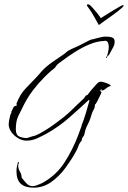

<svg xmlns="http://www.w3.org/2000/svg" viewBox="-20 -673 590 886"><path d="M387 -653Q393 -653 403.5 -641.5Q414 -630 425.5 -616Q437 -602 444 -591Q445 -588 448 -591Q452 -594 467.5 -603.5Q483 -613 501.5 -624.5Q520 -636 534 -643.5Q548 -651 549 -650Q551 -649 550 -647Q549 -645 549 -644Q548 -641 533.5 -629Q519 -617 499 -602.5Q479 -588 461 -575.5Q443 -563 437 -558Q435 -558 435 -559Q426 -575 415 -595Q404 -615 389 -636Q386 -640 383.5 -643.5Q381 -647 381 -650Q381 -653 387 -653ZM135 193Q96 193 76 175Q56 157 56 117Q56 106 58 96Q60 86 63 75H66V77H68V78Q64 83 64 91Q64 106 72 119Q80 132 80 147Q80 149 81 148Q90 160 102 173Q114 186 130 186Q141 186 152.5 181Q164 176 174 172Q239 137 278 76Q317 15 342 -52Q343 -55 346.5 -64.5Q350 -74 353.5 -83.5Q357 -93 357 -93H356Q367 -120 375.5 -149Q384 -178 392 -206V-211L391 -212V-213Q345 -170 298 -129Q251 -88 196 -57Q174 -45 151 -34.5Q128 -24 102 -24Q83 -24 64 -35Q45 -46 32.5 -63.5Q20 -81 20 -101Q20 -105 22 -117Q24 -129 27 -140Q30 -151 33 -152L32 -157Q37 -165 40.5 -174.5Q44 -184 55 -185L56 -183Q58 -189 56 -195Q73 -239 98.5 -265Q124 -291 155 -324Q160 -329 164.5 -335Q169 -341 174 -346Q194 -367 219.5 -385Q245 -403 269 -419Q277 -424 283.5 -430Q290 -436 297 -440Q309 -447 322.5 -452.5Q336 -458 348 -464Q354 -467 366 -473.5Q378 -480 390.5 -486Q403 -492 408 -492V-490L409 -492Q413 -493 424 -496Q435 -499 446.5 -501.5Q458 -504 460 -504Q469 -504 480.5 -503.5Q492 -503 500.5 -498.5Q509 -494 509 -481Q509 -466 501 -452.5Q493 -439 486 -425Q485 -424 484 -421.5Q483 -419 481 -417Q480 -417 479 -416.5Q478 -416 476 -416Q476 -413 474.5 -409.5Q473 -406 470 -405V-406H469V-407Q475 -415 478.5 -431Q482 -447 482 -457Q482 -466 478.5 -475.5Q475 -485 464 -485L461 -484Q428 -483 393.5 -468.5Q359 -454 326.5 -433.5Q294 -413 268 -393Q262 -388 254 -383Q246 -378 241 -371L234 -361Q230 -357 225.5 -353.5Q221 -350 217 -347Q209 -340 201 -332.5Q193 -325 185 -317Q157 -289 133 -257.5Q109 -226 91 -191Q75 -159 64 -136.5Q53 -114 53 -76Q53 -51 68 -43.5Q83 -36 105 -36Q105 -36 113.5 -39Q122 -42 131.5 -44.5Q141 -47 142 -47Q158 -53 184.5 -69Q211 -85 236.5 -104Q262 -123 276 -134Q299 -153 320.5 -174.5Q342 -196 364 -216Q369 -221 373 -227.5Q377 -234 384 -235Q387 -240 398 -253.5Q409 -267 421 -280Q433 -293 436 -294Q442 -296 446 -296Q450 -296 460.5 -293Q471 -290 481 -285.5Q491 -281 491 -276Q480 -274 469 -264.5Q458 -255 448 -255V-256Q448 -257 448.5 -258Q449 -259 449 -259Q449 -260 448.5 -260Q448 -260 448 -260V-261H446V-260H445Q443 -258 443 -255Q443 -252 445 -250.5Q447 -249 448 -247H449Q447 -243 440.5 -229Q434 -215 427.5 -203Q421 -191 418 -190Q418 -177 413 -168.5Q408 -160 404 -149Q402 -144 400.5 -138Q399 -132 397 -127Q393 -114 385.5 -100Q378 -86 374 -73Q372 -63 370 -56Q369 -48 363 -41Q357 -34 357 -24Q347 -14 342 0.5Q337 15 330 27Q311 62 282.5 101Q254 140 217 166.5Q180 193 135 193Z"/></svg>

Font: Qwitcher Grypen
Style: Regular
Weight: 400
Designer: Robert E. Leuschke
Foundry: Robert E. Leuschke
Version: Version 1.100; ttfautohint (v1.8.3)